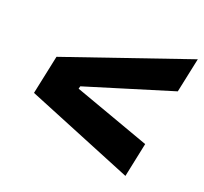

<svg xmlns="http://www.w3.org/2000/svg" viewBox="-99 -743 813 765"><g transform="rotate(20 308.0 -360.5)"><path d="M616.1 -628.3 584.9 -481 213 -367 209.9 -355.9 534.6 -239.1 504 -93 48.6 -279.3 83.6 -445Z"/></g></svg>

Font: Mona Sans ExtraLight
Style: Italic
Weight: 200
Italic angle: -11.6951°
Designer: Deni Anggara
Foundry: GitHub
Version: Version 2.000